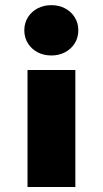

<svg xmlns="http://www.w3.org/2000/svg" viewBox="-20 -537 406 760"><path d="M278.3 203.1H88.9V-259.8H278.3ZM290 -417Q290 -388.7 276.1 -366Q262.2 -343.3 237.8 -330.3Q213.4 -317.4 183.6 -317.4Q152.8 -317.4 128.4 -330.3Q104 -343.3 90.1 -366Q76.2 -388.7 76.2 -417Q76.2 -445.3 90.1 -468Q104 -490.7 128.4 -503.7Q152.8 -516.6 183.6 -516.6Q213.4 -516.6 237.8 -503.7Q262.2 -490.7 276.1 -468Q290 -445.3 290 -417Z"/></svg>

Font: Wanted Sans Black
Style: Regular
Weight: 900
Designer: Original Design by Kil Hyung-jin and Kang Hanbin, Wanted Lab, Inc; Hangeul from Source Han Sans by Jang Soo-young and Ka
Foundry: Wanted Lab, Inc.
Version: Version 1.003